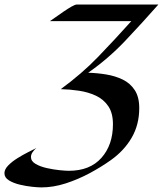

<svg xmlns="http://www.w3.org/2000/svg" viewBox="-70 -606 723 852"><path d="M632.8 -585.9Q561 -504.4 485.8 -425Q410.6 -345.7 321.3 -283.2Q360.8 -282.2 401.1 -275.6Q441.4 -269 474.6 -252.9Q507.8 -236.8 527.8 -206.3Q547.9 -175.8 547.9 -126.5Q547.9 -52.7 514.4 4.9Q481 62.5 421.9 104.5Q379.4 134.8 328.1 162.4Q276.9 189.9 221.7 207.8Q166.5 225.6 113.8 225.6Q99.6 225.6 73 222.9Q46.4 220.2 17.8 213.4Q-10.7 206.5 -30.5 194.3Q-50.3 182.1 -50.3 162.6Q-50.3 145.5 -33.7 128.4Q-17.1 111.3 7.1 96.2Q31.2 81.1 54.7 69.3Q78.1 57.6 91.3 50.8Q83 57.6 75.2 68.4Q67.4 79.1 67.4 90.8Q67.4 109.4 87.9 121.3Q108.4 133.3 137.9 139.9Q167.5 146.5 194.6 149.2Q221.7 151.9 235.4 151.9Q329.1 151.9 380.1 94.5Q431.2 37.1 431.2 -54.7Q431.2 -104.5 410.4 -135Q389.6 -165.5 355.5 -181.4Q321.3 -197.3 280.5 -203.4Q239.7 -209.5 199.7 -210.4Q293 -278.8 364.5 -352.8Q436 -426.8 512.7 -512.2H151.4Q159.2 -517.1 175.8 -529.1Q192.4 -541 211.7 -554.2Q231 -567.4 247.3 -576.7Q263.7 -585.9 270.5 -585.9Z"/></svg>

Font: Lugrasimo
Style: Regular
Weight: 400
Designer: The DocRepair Project, Astigmatic (AOETI)
Foundry: Google
Version: Version 1.001